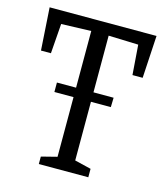

<svg xmlns="http://www.w3.org/2000/svg" viewBox="-94 -673 647 746"><g transform="rotate(15 229.5 -299.5)"><path d="M444 -599 434 -428H393L384 -548L264 -552V-324H345L344 -286H264V-50L330 -34V0H131V-30L194 -46V-286H117V-324H194V-552L74 -548L65 -428H25L14 -599Z"/></g></svg>

Font: Grenze Light
Style: Regular
Weight: 300
Designer: Renata Polastri
Foundry: Omnibus-Type
Version: Version 1.002; ttfautohint (v1.8)